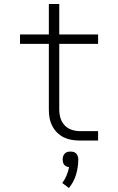

<svg xmlns="http://www.w3.org/2000/svg" viewBox="-20 -702 590 959"><path d="M470 0H379Q358 0 337.5 -3.5Q317 -7 298.5 -16Q280 -25 265 -40Q250 -55 240.5 -74Q231 -93 227.5 -113.5Q224 -134 224 -155V-483H80V-530H224V-682H276V-530H470V-483H276V-155Q276 -133 282 -112.5Q288 -92 302.5 -76.5Q317 -61 337.5 -54Q358 -47 379 -47H470ZM324 237 291 212Q304 195 312.5 174.5Q321 154 325 133Q318 132 311.5 129Q305 126 300.5 120.5Q296 115 294.5 108Q293 101 293 94Q293 86 295.5 78.5Q298 71 303.5 65Q309 59 316.5 57Q324 55 332 55Q340 55 347.5 57Q355 59 360.5 65Q366 71 368.5 78.5Q371 86 371 94Q371 132 360 169.5Q349 207 324 237Z"/></svg>

Font: Lode Dark Term
Style: Regular
Weight: 400
Monospace: yes
Designer: Belleve Invis
Foundry: Belleve Invis
Version: Version 29.2.0